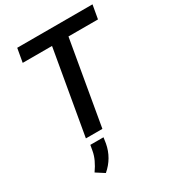

<svg xmlns="http://www.w3.org/2000/svg" viewBox="-225 -834 1092 1210"><g transform="rotate(-30 321.0 -229.5)"><path d="M641.6 -710.9H93.8L76.2 -611.3H289.6L183.1 0H303.2L409.2 -611.3H624ZM183.1 252C233.4 209 264.6 155.3 276.4 91.3L282.7 49.3H187L179.7 89.8C172.9 128.9 153.8 169.9 123 213.4Z"/></g></svg>

Font: Roboto Medium
Style: Italic
Weight: 500
Italic angle: -12°
Designer: Google
Version: Version 2.137; 2017